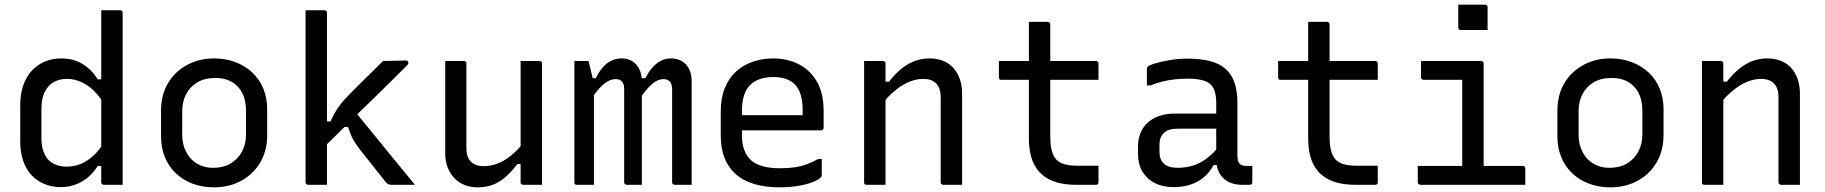

<svg xmlns="http://www.w3.org/2000/svg" viewBox="-20 -794 7840 825"><path d="M243 -543Q279 -543 307 -532.5Q335 -522 358.5 -502Q382 -482 400 -453H430V-344Q394 -402 353 -428.5Q312 -455 267 -455Q234 -455 209.5 -440.5Q185 -426 171.5 -397.5Q158 -369 158 -327V-200Q158 -168 166.5 -144.5Q175 -121 189 -106Q203 -92 223 -85Q243 -78 267 -78Q296 -78 324 -88.5Q352 -99 379 -123Q406 -147 430 -186V-81H400Q382 -52 358 -32Q334 -12 304.5 -1Q275 10 241 10Q203 10 170.5 -3.5Q138 -17 115 -42Q92 -67 79.5 -103Q67 -139 67 -185V-342Q67 -389 79.5 -426Q92 -463 115.5 -489Q139 -515 171.5 -529Q204 -543 243 -543ZM496 -750Q500 -750 502 -748.5Q504 -747 505.5 -745Q507 -743 507 -739Q507 -662 507 -582Q507 -502 507 -423Q507 -344 507 -267.5Q507 -191 507 -120Q507 -86 507 -55.5Q507 -25 507 0Q497 0 486.5 0Q476 0 466 0Q456 0 446 0Q436 0 426 0Q423 0 420.5 -1.5Q418 -3 416.5 -5Q415 -7 415 -11Q415 -91 415 -171Q415 -251 415 -330.5Q415 -410 415 -490Q415 -570 415 -650Q415 -674 415 -699Q415 -724 415 -750Q425 -750 435 -750Q445 -750 455 -750Q465 -750 475.5 -750Q486 -750 496 -750Z M900 -543Q951 -543 993 -526.5Q1035 -510 1065.5 -481Q1096 -452 1112 -412Q1128 -372 1128 -324V-213Q1128 -147 1098.5 -96.5Q1069 -46 1017 -17.5Q965 11 900 11Q849 11 807 -5Q765 -21 734.5 -50.5Q704 -80 688 -120Q672 -160 672 -208V-319Q672 -386 701.5 -436Q731 -486 783 -514.5Q835 -543 900 -543ZM905 -459Q859 -459 827.5 -440Q796 -421 779.5 -389Q763 -357 763 -316V-215Q763 -182 773.5 -155.5Q784 -129 802 -110Q819 -93 842.5 -83Q866 -73 895 -73Q941 -73 972.5 -92.5Q1004 -112 1020.5 -144Q1037 -176 1037 -216V-317Q1037 -352 1027.5 -379Q1018 -406 999 -424Q983 -441 959 -450Q935 -459 905 -459Z M1385 0Q1371 0 1358 0Q1345 0 1332 0Q1319 0 1304 0Q1301 0 1298.5 -1.5Q1296 -3 1294.5 -5Q1293 -7 1293 -11Q1293 -91 1293 -171Q1293 -251 1293 -331Q1293 -411 1293 -491Q1293 -571 1293 -651Q1293 -683 1293 -708.5Q1293 -734 1293 -750Q1309 -750 1322.5 -750Q1336 -750 1348.5 -750Q1361 -750 1374 -750Q1378 -750 1380 -748.5Q1382 -747 1383.5 -745Q1385 -743 1385 -739Q1385 -647 1385 -554.5Q1385 -462 1385 -369.5Q1385 -277 1385 -184.5Q1385 -92 1385 0ZM1663 0Q1654 0 1648.5 -2.5Q1643 -5 1638 -11Q1634 -16 1623 -30Q1612 -44 1597.5 -62Q1583 -80 1567 -100.5Q1551 -121 1537 -138Q1519 -161 1507.5 -178Q1496 -195 1489 -211.5Q1482 -228 1476 -248H1441L1497 -325Q1542 -271 1585.5 -217Q1629 -163 1673 -109.5Q1717 -56 1763 0Q1746 0 1731.5 0Q1717 0 1701 0Q1685 0 1663 0ZM1368 -272H1400Q1409 -292 1418 -308Q1427 -324 1437 -337.5Q1447 -351 1458 -363.5Q1469 -376 1483 -390Q1500 -408 1522 -429.5Q1544 -451 1570.5 -477Q1597 -503 1626 -532L1724 -534Q1728 -534 1730 -532.5Q1732 -531 1733.5 -529Q1735 -527 1735 -523Q1735 -522 1733.5 -519Q1732 -516 1726 -510Q1694 -478 1663 -447.5Q1632 -417 1601.5 -387Q1571 -357 1541.5 -328.5Q1512 -300 1483 -271Q1454 -242 1425.5 -214Q1397 -186 1368 -158Z M1973 -532Q1977 -532 1979 -530.5Q1981 -529 1982.5 -527Q1984 -525 1984 -521Q1984 -476 1984 -429.5Q1984 -383 1984 -336.5Q1984 -290 1984 -245Q1984 -200 1984 -157Q1984 -119 2003.5 -99.5Q2023 -80 2056 -80Q2080 -80 2102 -86Q2124 -92 2145.5 -104.5Q2167 -117 2188.5 -136.5Q2210 -156 2232 -183V-89H2203Q2180 -59 2155 -36Q2130 -13 2100 -1Q2070 11 2033 11Q2000 11 1974 0Q1948 -11 1930 -31Q1912 -51 1902.5 -77.5Q1893 -104 1893 -136Q1893 -181 1893 -225.5Q1893 -270 1893 -315.5Q1893 -361 1893 -405Q1893 -437 1893 -468.5Q1893 -500 1893 -532Q1913 -532 1933 -532Q1953 -532 1973 -532ZM2298 -532Q2302 -532 2304 -530.5Q2306 -529 2307.5 -527Q2309 -525 2309 -521Q2309 -451 2309 -380.5Q2309 -310 2309 -239.5Q2309 -169 2309 -99Q2309 -78 2309 -59.5Q2309 -41 2309 -25.5Q2309 -10 2309 0Q2295 0 2281.5 0Q2268 0 2254.5 0Q2241 0 2228 0Q2225 0 2222.5 -1.5Q2220 -3 2218.5 -5Q2217 -7 2217 -11Q2217 -98 2217 -185Q2217 -272 2217 -359Q2217 -446 2217 -532Q2232 -532 2245 -532Q2258 -532 2271.5 -532Q2285 -532 2298 -532Z M2952 0Q2941 0 2928 0Q2915 0 2903 0Q2891 0 2879 0Q2876 0 2873.5 -1.5Q2871 -3 2869.5 -5Q2868 -7 2868 -11Q2868 -51 2868 -91Q2868 -131 2868 -170.5Q2868 -210 2868 -250Q2868 -290 2868 -330Q2868 -370 2868 -410Q2868 -432 2858.5 -443Q2849 -454 2831 -454Q2814 -454 2798 -444.5Q2782 -435 2764.5 -416Q2747 -397 2726 -367L2715 -458H2753Q2767 -485 2783 -503.5Q2799 -522 2819 -532.5Q2839 -543 2863 -543Q2883 -543 2900 -536Q2917 -529 2928.5 -516Q2940 -503 2946 -485Q2952 -467 2952 -444Q2952 -401 2952 -358Q2952 -315 2952 -272Q2952 -229 2952 -185.5Q2952 -142 2952 -99Q2952 -74 2952 -49.5Q2952 -25 2952 0ZM2738 0Q2728 0 2716.5 0Q2705 0 2694 0Q2683 0 2673 0Q2670 0 2667.5 -1.5Q2665 -3 2663.5 -5Q2662 -7 2662 -11Q2662 -51 2662 -91Q2662 -131 2662 -171Q2662 -211 2662 -250.5Q2662 -290 2662 -330Q2662 -370 2662 -410Q2662 -426 2658 -435Q2654 -444 2646 -449Q2638 -454 2625 -454Q2608 -454 2591.5 -444.5Q2575 -435 2557 -416Q2539 -397 2518 -366L2506 -458H2540Q2554 -486 2570 -504.5Q2586 -523 2606.5 -533Q2627 -543 2651 -543Q2671 -543 2687 -536Q2703 -529 2714.5 -515.5Q2726 -502 2732 -484.5Q2738 -467 2738 -444Q2738 -400 2738 -351Q2738 -302 2738 -247.5Q2738 -193 2738 -131.5Q2738 -70 2738 0ZM2532 0Q2522 0 2513 0Q2504 0 2495 0Q2486 0 2477 0Q2468 0 2459 0Q2456 0 2454 -0.5Q2452 -1 2450.5 -2.5Q2449 -4 2448.5 -6Q2448 -8 2448 -11Q2448 -81 2448 -151Q2448 -221 2448 -291.5Q2448 -362 2448 -432Q2448 -463 2448 -488.5Q2448 -514 2448 -532Q2455 -532 2463 -532Q2471 -532 2478.5 -532Q2486 -532 2493.5 -532Q2501 -532 2509 -532Q2509 -532 2512.5 -517.5Q2516 -503 2520.5 -484Q2525 -465 2528.5 -450.5Q2532 -436 2532 -436Q2532 -376 2532 -305Q2532 -234 2532 -157Q2532 -80 2532 0Z M3303 -543Q3362 -543 3411 -518.5Q3460 -494 3489.5 -444.5Q3519 -395 3519 -318V-245Q3519 -242 3517.5 -239.5Q3516 -237 3514 -235.5Q3512 -234 3508 -234H3249Q3232 -234 3215 -234Q3198 -234 3182 -234H3152L3139 -299H3429Q3429 -304 3429 -309Q3429 -314 3429 -319Q3429 -358 3420.5 -386.5Q3412 -415 3394 -433Q3378 -448 3355 -455.5Q3332 -463 3303 -463Q3238 -463 3203 -428.5Q3168 -394 3168 -316V-211Q3168 -189 3172 -170.5Q3176 -152 3183.5 -137Q3191 -122 3202 -110Q3222 -90 3254.5 -80.5Q3287 -71 3330 -71Q3366 -71 3394 -75Q3422 -79 3446.5 -88Q3471 -97 3496 -111H3511Q3511 -93 3511 -75Q3511 -57 3511 -40Q3511 -38 3510 -36Q3509 -34 3507 -32Q3495 -20 3468 -10Q3441 0 3405 5.5Q3369 11 3329 11Q3268 11 3220 -3.5Q3172 -18 3140.5 -46.5Q3109 -75 3093 -116Q3077 -157 3077 -211V-315Q3077 -373 3094.5 -416Q3112 -459 3143 -487Q3174 -515 3215 -529Q3256 -543 3303 -543Z M4114 0Q4092 0 4073.5 0Q4055 0 4033 0Q4030 0 4027.5 -1.5Q4025 -3 4023.5 -5Q4022 -7 4022 -11Q4022 -72 4022 -132.5Q4022 -193 4022 -253.5Q4022 -314 4022 -375Q4022 -416 4002.5 -435.5Q3983 -455 3947 -455Q3926 -455 3904 -448.5Q3882 -442 3860 -429Q3838 -416 3815.5 -396Q3793 -376 3770 -348V-443H3800Q3823 -473 3849.5 -495.5Q3876 -518 3907 -530.5Q3938 -543 3973 -543Q4007 -543 4033.5 -532Q4060 -521 4077.5 -501Q4095 -481 4104.5 -453.5Q4114 -426 4114 -393Q4114 -345 4114 -297Q4114 -249 4114 -200.5Q4114 -152 4114 -103Q4114 -77 4114 -51.5Q4114 -26 4114 0ZM3785 0Q3771 0 3758 0Q3745 0 3732 0Q3719 0 3704 0Q3701 0 3699 -0.5Q3697 -1 3695.5 -2.5Q3694 -4 3693.5 -6Q3693 -8 3693 -11Q3693 -64 3693 -117Q3693 -170 3693 -222Q3693 -274 3693 -327Q3693 -380 3693 -433Q3693 -465 3693 -490.5Q3693 -516 3693 -532Q3709 -532 3722.5 -532Q3736 -532 3748.5 -532Q3761 -532 3774 -532Q3778 -532 3780 -530.5Q3782 -529 3783.5 -527Q3785 -525 3785 -521Q3785 -435 3785 -348Q3785 -261 3785 -174Q3785 -87 3785 0Z M4272 -532H4689Q4694 -532 4697 -529Q4700 -526 4700 -521Q4700 -509 4700 -497.5Q4700 -486 4700 -475Q4700 -464 4700 -451H4283Q4280 -451 4278 -451.5Q4276 -452 4274.5 -453.5Q4273 -455 4272.5 -457Q4272 -459 4272 -462Q4272 -475 4272 -486Q4272 -497 4272 -508.5Q4272 -520 4272 -532ZM4700 -82Q4700 -65 4700 -47Q4700 -29 4700 -11Q4700 -6 4697.5 -3Q4695 0 4689 0Q4686 0 4676 0Q4666 0 4652.5 0Q4639 0 4626 0Q4613 0 4602 0Q4558 0 4522 -10Q4486 -20 4458.5 -43Q4431 -66 4416 -104.5Q4401 -143 4401 -201Q4401 -251 4401 -301Q4401 -351 4401 -400.5Q4401 -450 4401 -500Q4401 -550 4401 -600Q4401 -625 4401 -650Q4401 -675 4401 -700Q4422 -700 4442 -700Q4462 -700 4482 -700Q4486 -700 4488 -698.5Q4490 -697 4491.5 -695Q4493 -693 4493 -689Q4493 -629 4493 -569Q4493 -509 4493 -448.5Q4493 -388 4493 -327.5Q4493 -267 4493 -207Q4493 -170 4499.5 -146Q4506 -122 4520 -107Q4534 -94 4555.5 -88Q4577 -82 4608 -82Q4621 -82 4634 -82Q4647 -82 4660 -82Q4673 -82 4686 -82Z M5297 -351Q5297 -323 5297 -295Q5297 -267 5297 -238.5Q5297 -210 5297 -182Q5297 -154 5297 -126Q5297 -113 5299.5 -104Q5302 -95 5307 -90Q5312 -85 5319 -83Q5326 -81 5336 -81Q5338 -81 5340.5 -81Q5343 -81 5346 -81H5361Q5361 -63 5361 -46Q5361 -29 5361 -11Q5361 -5 5358 -2.5Q5355 0 5350 0Q5345 0 5334.5 0Q5324 0 5315 0Q5292 0 5272 -7Q5252 -14 5237 -28Q5222 -42 5214 -62.5Q5206 -83 5206 -111Q5206 -146 5206 -183.5Q5206 -221 5206 -256Q5206 -272 5206 -288Q5206 -304 5206 -320Q5206 -336 5206 -352Q5206 -392 5194.5 -414.5Q5183 -437 5156 -446.5Q5129 -456 5083 -456Q5054 -456 5027 -453Q5000 -450 4974.5 -443.5Q4949 -437 4923 -427H4908Q4908 -445 4908 -463Q4908 -481 4908 -499Q4908 -502 4909 -504Q4910 -506 4911 -507Q4916 -513 4941.5 -521Q4967 -529 5004.5 -535.5Q5042 -542 5083 -542Q5139 -542 5179.5 -531.5Q5220 -521 5246 -498Q5272 -475 5284.5 -439Q5297 -403 5297 -351ZM4962 -142Q4962 -108 4981.5 -90.5Q5001 -73 5040 -73Q5074 -73 5104.5 -82Q5135 -91 5164 -112.5Q5193 -134 5224 -172V-85H5195Q5178 -54 5153.5 -33Q5129 -12 5096 -1Q5063 10 5023 10Q4976 10 4942 -7.5Q4908 -25 4889 -56.5Q4870 -88 4870 -132V-164Q4870 -197 4881 -223.5Q4892 -250 4912.5 -268Q4933 -286 4962 -296Q4991 -306 5027 -306Q5062 -306 5094.5 -306Q5127 -306 5159 -306Q5191 -306 5224 -306Q5233 -306 5236.5 -295.5Q5240 -285 5241 -270Q5242 -255 5242 -241Q5205 -241 5173.5 -241Q5142 -241 5110 -241Q5078 -241 5040 -241Q5019 -241 5004.5 -236.5Q4990 -232 4980 -221Q4971 -213 4966.5 -200.5Q4962 -188 4962 -172Z M5472 -532H5889Q5894 -532 5897 -529Q5900 -526 5900 -521Q5900 -509 5900 -497.5Q5900 -486 5900 -475Q5900 -464 5900 -451H5483Q5480 -451 5478 -451.5Q5476 -452 5474.5 -453.5Q5473 -455 5472.5 -457Q5472 -459 5472 -462Q5472 -475 5472 -486Q5472 -497 5472 -508.5Q5472 -520 5472 -532ZM5900 -82Q5900 -65 5900 -47Q5900 -29 5900 -11Q5900 -6 5897.5 -3Q5895 0 5889 0Q5886 0 5876 0Q5866 0 5852.5 0Q5839 0 5826 0Q5813 0 5802 0Q5758 0 5722 -10Q5686 -20 5658.5 -43Q5631 -66 5616 -104.5Q5601 -143 5601 -201Q5601 -251 5601 -301Q5601 -351 5601 -400.5Q5601 -450 5601 -500Q5601 -550 5601 -600Q5601 -625 5601 -650Q5601 -675 5601 -700Q5622 -700 5642 -700Q5662 -700 5682 -700Q5686 -700 5688 -698.5Q5690 -697 5691.5 -695Q5693 -693 5693 -689Q5693 -629 5693 -569Q5693 -509 5693 -448.5Q5693 -388 5693 -327.5Q5693 -267 5693 -207Q5693 -170 5699.5 -146Q5706 -122 5720 -107Q5734 -94 5755.5 -88Q5777 -82 5808 -82Q5821 -82 5834 -82Q5847 -82 5860 -82Q5873 -82 5886 -82Z M6263 -56V-96Q6263 -117 6263 -138.5Q6263 -160 6263 -181Q6263 -208 6263 -235Q6263 -262 6263 -289Q6263 -316 6263 -343Q6263 -370 6263 -397Q6263 -424 6263 -451H6248Q6223 -451 6198 -451Q6173 -451 6148 -451Q6123 -451 6097 -451Q6094 -451 6091.5 -452.5Q6089 -454 6087.5 -456.5Q6086 -459 6086 -462Q6086 -480 6086 -497Q6086 -514 6086 -532Q6129 -532 6172 -532Q6215 -532 6258 -532Q6301 -532 6344 -532Q6348 -532 6350 -530.5Q6352 -529 6353.5 -527Q6355 -525 6355 -521Q6355 -473 6355 -425.5Q6355 -378 6355 -331Q6355 -284 6355 -237.5Q6355 -191 6355 -145.5Q6355 -100 6355 -56ZM6072 -81H6523Q6527 -81 6529 -79.5Q6531 -78 6532.5 -76Q6534 -74 6534 -70Q6534 -58 6534 -46.5Q6534 -35 6534 -23.5Q6534 -12 6534 0H6083Q6080 0 6077.5 -1.5Q6075 -3 6073.5 -5Q6072 -7 6072 -11Q6072 -23 6072 -34.5Q6072 -46 6072 -57.5Q6072 -69 6072 -81ZM6246 -774Q6260 -774 6274.5 -774Q6289 -774 6303.5 -774Q6318 -774 6332.5 -774Q6347 -774 6361 -774Q6366 -774 6369 -771Q6372 -768 6372 -763V-665Q6358 -665 6343.5 -665Q6329 -665 6314.5 -665Q6300 -665 6285.5 -665Q6271 -665 6257 -665Q6252 -665 6249 -668Q6246 -671 6246 -676Z M6900 -543Q6951 -543 6993 -526.5Q7035 -510 7065.5 -481Q7096 -452 7112 -412Q7128 -372 7128 -324V-213Q7128 -147 7098.5 -96.5Q7069 -46 7017 -17.5Q6965 11 6900 11Q6849 11 6807 -5Q6765 -21 6734.5 -50.5Q6704 -80 6688 -120Q6672 -160 6672 -208V-319Q6672 -386 6701.5 -436Q6731 -486 6783 -514.5Q6835 -543 6900 -543ZM6905 -459Q6859 -459 6827.5 -440Q6796 -421 6779.5 -389Q6763 -357 6763 -316V-215Q6763 -182 6773.5 -155.5Q6784 -129 6802 -110Q6819 -93 6842.5 -83Q6866 -73 6895 -73Q6941 -73 6972.5 -92.5Q7004 -112 7020.5 -144Q7037 -176 7037 -216V-317Q7037 -352 7027.5 -379Q7018 -406 6999 -424Q6983 -441 6959 -450Q6935 -459 6905 -459Z M7714 0Q7692 0 7673.5 0Q7655 0 7633 0Q7630 0 7627.5 -1.5Q7625 -3 7623.5 -5Q7622 -7 7622 -11Q7622 -72 7622 -132.5Q7622 -193 7622 -253.5Q7622 -314 7622 -375Q7622 -416 7602.5 -435.5Q7583 -455 7547 -455Q7526 -455 7504 -448.5Q7482 -442 7460 -429Q7438 -416 7415.5 -396Q7393 -376 7370 -348V-443H7400Q7423 -473 7449.5 -495.5Q7476 -518 7507 -530.5Q7538 -543 7573 -543Q7607 -543 7633.5 -532Q7660 -521 7677.5 -501Q7695 -481 7704.5 -453.5Q7714 -426 7714 -393Q7714 -345 7714 -297Q7714 -249 7714 -200.5Q7714 -152 7714 -103Q7714 -77 7714 -51.5Q7714 -26 7714 0ZM7385 0Q7371 0 7358 0Q7345 0 7332 0Q7319 0 7304 0Q7301 0 7299 -0.5Q7297 -1 7295.5 -2.5Q7294 -4 7293.5 -6Q7293 -8 7293 -11Q7293 -64 7293 -117Q7293 -170 7293 -222Q7293 -274 7293 -327Q7293 -380 7293 -433Q7293 -465 7293 -490.5Q7293 -516 7293 -532Q7309 -532 7322.5 -532Q7336 -532 7348.5 -532Q7361 -532 7374 -532Q7378 -532 7380 -530.5Q7382 -529 7383.5 -527Q7385 -525 7385 -521Q7385 -435 7385 -348Q7385 -261 7385 -174Q7385 -87 7385 0Z"/></svg>

Font: Rec Mono Linear
Style: Regular
Weight: 400
Monospace: yes
Version: Version 1.085; ttfautohint (v1.8.4.7-5d5b)